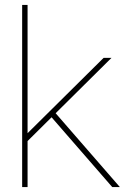

<svg xmlns="http://www.w3.org/2000/svg" viewBox="-20 -760 516 780"><path d="M84 -211 401 -525H433L84 -179ZM70 -740H92V0H70ZM183 -291 200 -307 467 0H436Z"/></svg>

Font: Easer Grotesk Variable
Style: Regular
Weight: 400
Designer: Boardeaser, Bonnie Shaver-Troup, Thomas Jockin
Foundry: Lexend
Version: Version 1.001;Glyphs 3.1.2 (3151)